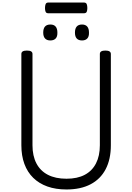

<svg xmlns="http://www.w3.org/2000/svg" viewBox="-20 -1480 1047 1519"><path d="M506 19Q421 19 355 -4.5Q289 -28 243 -73Q197 -118 173 -183Q149 -248 149 -331V-1053Q149 -1067 160 -1073.5Q171 -1080 193 -1080Q215 -1080 226 -1073.5Q237 -1067 237 -1053V-331Q237 -247 268 -187.5Q299 -128 359 -97Q419 -66 506 -66Q592 -66 650.5 -97Q709 -128 739.5 -187.5Q770 -247 770 -331V-1053Q770 -1067 781 -1073.5Q792 -1080 814 -1080Q857 -1080 857 -1053V-331Q857 -220 816 -141.5Q775 -63 696.5 -22Q618 19 506 19ZM378 -1160Q351 -1160 336.5 -1175.5Q322 -1191 322 -1222Q322 -1254 336 -1270Q350 -1286 379 -1286Q406 -1286 420 -1270Q434 -1254 434 -1222Q435 -1191 420.5 -1175.5Q406 -1160 378 -1160ZM629 -1160Q601 -1160 587 -1175.5Q573 -1191 573 -1222Q573 -1254 587 -1270Q601 -1286 629 -1286Q656 -1286 670 -1270Q684 -1254 684 -1222Q685 -1191 670.5 -1175.5Q656 -1160 629 -1160ZM363 -1375Q346 -1375 341 -1386.5Q336 -1398 336 -1416Q336 -1435 341 -1447.5Q346 -1460 363 -1460H643Q661 -1460 666 -1447.5Q671 -1435 671 -1416Q671 -1398 666 -1386.5Q661 -1375 643 -1375Z"/></svg>

Font: Playwrite AR
Style: Regular
Weight: 400
Designer: Veronika Burian, José Scaglione
Foundry: TypeTogether
Version: Version 1.002